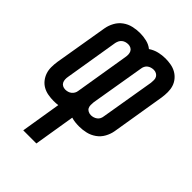

<svg xmlns="http://www.w3.org/2000/svg" viewBox="-225 -627 942 942"><g transform="rotate(45 245.5 -156.5)"><path d="M113 215 147 6Q140 7 132 7.5Q124 8 116 8Q97 8 77.5 4.5Q58 1 42 -8Q26 -17 14.5 -31.5Q3 -46 -3 -63.5Q-9 -81 -9 -101Q-9 -121 -6 -141L41 -421Q45 -444 57 -466Q69 -488 89 -502.5Q109 -517 133 -522.5Q157 -528 180 -528Q204 -528 227 -522.5Q250 -517 267 -503Q288 -517 311 -522.5Q334 -528 357 -528Q377 -528 396 -524.5Q415 -521 431 -512Q447 -503 459 -488.5Q471 -474 476.5 -456.5Q482 -439 482 -419Q482 -399 479 -379L433 -99Q429 -76 417 -54Q405 -32 384.5 -17.5Q364 -3 340.5 2.5Q317 8 294 8Q279 8 265.5 6.5Q252 5 239 1L204 215ZM117 -72Q126 -72 134.5 -74.5Q143 -77 150 -82.5Q157 -88 161.5 -96Q166 -104 167 -113L213 -393Q215 -403 214.5 -413Q214 -423 210 -431Q206 -439 197.5 -443.5Q189 -448 179 -448Q170 -448 161.5 -445.5Q153 -443 146 -437.5Q139 -432 135 -424Q131 -416 129 -407L83 -127Q81 -117 81.5 -107Q82 -97 86 -89Q90 -81 98.5 -76.5Q107 -72 117 -72ZM295 -72Q303 -72 311.5 -74.5Q320 -77 327.5 -82.5Q335 -88 339 -96Q343 -104 344 -113L391 -393Q392 -403 392 -413Q392 -423 387.5 -431Q383 -439 374.5 -443.5Q366 -448 356 -448Q348 -448 339 -445.5Q330 -443 323 -437.5Q316 -432 312 -424Q308 -416 307 -407L260 -127Q259 -117 259 -107Q259 -97 263 -89Q267 -81 276 -76.5Q285 -72 295 -72Z"/></g></svg>

Font: Iosevka SS04 Medium
Style: Italic
Weight: 500
Italic angle: -9°
Monospace: yes
Designer: Belleve Invis
Foundry: Belleve Invis
Version: Version 19.0.0; ttfautohint (v1.8.4)